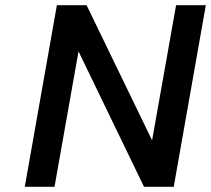

<svg xmlns="http://www.w3.org/2000/svg" viewBox="-20 -716 809 736"><path d="M646 0H532L281 -519L189 0H75L198 -696H312L563 -178L655 -696H769Z"/></svg>

Font: Fz Poppins Med
Style: Italic
Weight: 500
Italic angle: -10°
Designer: Ninad Kale (Devanagari), Jonny Pinhorn (Latin)
Foundry: Indian Type Foundry
Version: Vit hóa bi Vntype.Com & FontZin.Com